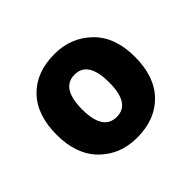

<svg xmlns="http://www.w3.org/2000/svg" viewBox="-98 -835 587 587"><g transform="rotate(-45 195.0 -542.0)"><path d="M364 -542Q364 -456 318 -409Q272 -362 194 -362Q121 -362 73.5 -409.5Q26 -457 26 -542Q26 -628 71.5 -675Q117 -722 196 -722Q267 -722 315.5 -675Q364 -628 364 -542ZM136 -542Q136 -451 195 -451Q253 -451 253 -542Q253 -634 195 -634Q136 -634 136 -542Z"/></g></svg>

Font: Noto Sans Gujarati UI ExtraBold
Style: Regular
Weight: 800
Designer: Jelle Bosma - Monotype Design Team, Universal Thirst
Foundry: Monotype Imaging Inc.
Version: Version 2.106; ttfautohint (v1.8.4.7-5d5b)